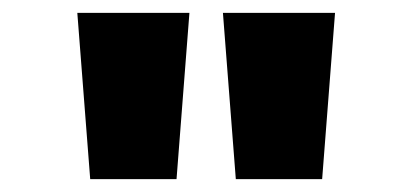

<svg xmlns="http://www.w3.org/2000/svg" viewBox="-20 -734 640 298"><path d="M346 -456 326 -714H500L480 -456ZM120 -456 100 -714H274L254 -456Z"/></svg>

Font: Noto Sans Mono Black
Style: Regular
Weight: 900
Designer: Monotype Design Team
Foundry: Monotype Imaging Inc.
Version: Version 2.014